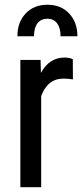

<svg xmlns="http://www.w3.org/2000/svg" viewBox="-20 -777 344 797"><path d="M282.7 -447.3 282.2 -531.2C273.1 -535.8 261.7 -538.1 248 -538.1C205.7 -538.1 173 -516.9 149.9 -474.6L148.4 -528.3H64.5V0H150.9V-377.9C168.5 -426.4 199.4 -450.7 243.7 -450.7C257.6 -450.7 270.7 -449.5 282.7 -447.3ZM231.4 -626.5H301.3C301.3 -665.2 289.9 -696.7 267.1 -720.9C244.3 -745.2 214.2 -757.3 176.8 -757.3C139.3 -757.3 109.2 -745.2 86.4 -720.9C63.6 -696.7 52.2 -665.2 52.2 -626.5H121.1C121.1 -649.6 125.9 -667.5 135.5 -680.2C145.1 -692.9 158.9 -699.2 176.8 -699.2C194.3 -699.2 207.8 -692.8 217.3 -679.9C226.7 -667.1 231.4 -649.3 231.4 -626.5Z"/></svg>

Font: Roboto Condensed
Style: Regular
Weight: 400
Designer: Google
Version: Version 2.134; 2016